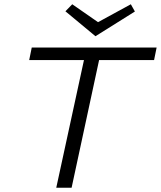

<svg xmlns="http://www.w3.org/2000/svg" viewBox="-20 -881 755 901"><path d="M613 -827 428 -711 287 -828 319 -861 440 -777 594 -861ZM715 -658 703 -599H445L316 0H244L374 -599H117L129 -658Z"/></svg>

Font: EauTestInfant
Style: Italic
Weight: 400
Italic angle: -12°
Designer: Christian Thalmann (Catharsis Fonts)
Version: Version 0.001;PS 000.001;hotconv 1.0.88;makeotf.lib2.5.64775